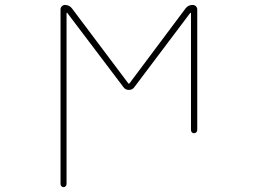

<svg xmlns="http://www.w3.org/2000/svg" viewBox="-20 -565 1040 779"><path d="M225.6 181.6V-526.4Q225.6 -534.2 231 -539.6Q236.3 -544.9 243.2 -544.9Q261.7 -544.9 272.5 -530.3L500 -227.5Q502.9 -223.6 505.9 -227.5L732.4 -530.3Q743.2 -544.9 761.7 -544.9Q769.5 -544.9 774.9 -539.6Q780.3 -534.2 780.3 -526.4V-37.1Q780.3 -32.2 776.4 -28.3Q772.5 -24.4 767.1 -24.4Q761.7 -24.4 758.3 -28.3Q754.9 -32.2 754.9 -37.1V-511.7Q754.9 -512.7 753.9 -513.2Q752.9 -513.7 752 -512.7L525.4 -211.9Q517.6 -200.2 502.9 -200.2Q488.3 -200.2 480.5 -211.9L252.9 -512.7Q252 -513.7 251 -513.2Q250 -512.7 250 -511.7V181.6Q250 186.5 246.6 190.4Q243.2 194.3 237.8 194.3Q232.4 194.3 229 190.4Q225.6 186.5 225.6 181.6Z"/></svg>

Font: Rounded-X Mgen+ 1m thin
Style: Regular
Weight: 100
Designer: [Source Han Sans]
Ryoko NISHIZUKA  (kana & ideographs); Paul D. Hunt (Latin, Greek & Cyrillic); Wenlong ZHANG  (bopomofo
Version: Version 1.059.20150602